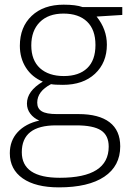

<svg xmlns="http://www.w3.org/2000/svg" viewBox="-20 -561 563 821"><path d="M223.1 -73.2H315.9Q402.8 -73.2 448.5 -38.3Q494.1 -3.4 494.1 64.9Q494.1 148.9 426 194.6Q357.9 240.2 231.9 240.2Q132.3 240.2 77.1 201.7Q22 163.1 22 94.2Q22 40.5 55.4 4.2Q88.9 -32.2 147.9 -45.4Q123.5 -56.2 109.4 -75.2Q95.2 -94.2 95.2 -118.2Q95.2 -171.9 163.1 -211.9Q116.7 -231 90.8 -271.7Q64.9 -312.5 64.9 -365.2Q64.9 -445.3 115.5 -493.2Q166 -541 252 -541Q304.7 -541 333 -530.8H502.9V-497.1L393.1 -490.2Q437 -435.5 437 -370.1Q437 -293 386.2 -245.6Q335.4 -198.2 249 -198.2Q212.9 -198.2 198.2 -201.2Q139.2 -170.4 139.2 -122.1Q139.2 -96.7 158.7 -85Q178.2 -73.2 223.1 -73.2ZM150.9 -269.5Q188.5 -235.8 252.9 -235.8Q317.4 -235.8 352.8 -269.5Q388.2 -303.2 388.2 -368.7Q388.2 -434.1 352.3 -468.5Q316.4 -502.9 251.5 -502.9Q186.5 -502.9 150.1 -466.3Q113.8 -429.7 113.8 -366.7Q113.8 -303.7 150.9 -269.5ZM306.2 -24.9H219.2Q73.2 -24.9 73.2 89.8Q73.2 199.2 235.8 199.2Q444.8 199.2 444.8 65.9Q444.8 18.1 412.1 -3.4Q379.4 -24.9 306.2 -24.9Z"/></svg>

Font: Open Sans Hebrew Light
Style: Regular
Weight: 300
Foundry: Ascender Corporation, Yanek Iontef
Version: Version 2.001;PS 002.001;hotconv 1.0.70;makeotf.lib2.5.58329